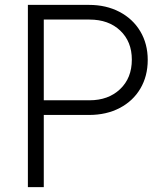

<svg xmlns="http://www.w3.org/2000/svg" viewBox="-20 -765 684 785"><path d="M94 -745H344Q414 -745 468.5 -716.5Q523 -688 553.5 -637Q584 -586 584 -520Q584 -454 554 -403Q524 -352 469.5 -323.5Q415 -295 344 -295H159V0H94ZM346 -355Q423 -355 471 -400.5Q519 -446 519 -521Q519 -595 471.5 -640Q424 -685 346 -685H159V-355Z"/></svg>

Font: Eudoxus Sans Light
Style: Regular
Weight: 300
Designer: Stijn de Vries
Foundry: tokotype
Version: Version 2.005